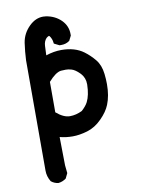

<svg xmlns="http://www.w3.org/2000/svg" viewBox="-88 -705 676 911"><g transform="rotate(-10 250.0 -249.0)"><path d="M68.4 78.1Q68.4 -122.1 68.4 -225.6Q68.4 -432.6 68.4 -454.1Q70.3 -495.1 76.2 -536.1Q83 -581.1 117.2 -614.3Q147.5 -643.6 183.6 -643.6Q190.4 -643.6 197.3 -642.6Q241.2 -635.7 270.5 -606.4Q297.9 -578.1 297.9 -540Q297.9 -537.1 297.9 -532.2L286.1 -508.8Q268.6 -496.1 247.1 -496.1Q243.2 -496.1 237.3 -496.1L211.9 -508.8Q210 -525.4 207 -531.2Q203.1 -541 198.2 -546.9Q196.3 -548.8 195.3 -548.8Q194.3 -548.8 193.4 -547.9Q189.5 -546.9 182.6 -541Q169.9 -527.3 168.9 -505.4Q168 -483.4 167 -460Q205.1 -472.7 241.2 -472.7Q306.6 -472.7 348.6 -441.4Q375 -421.9 397 -395Q418.9 -368.2 423.8 -325.2Q426.8 -299.8 426.8 -275.4Q426.8 -219.7 410.2 -178.7Q397.5 -146.5 365.2 -114.3Q333 -82 294.9 -70.8Q256.8 -59.6 224.1 -59.6Q191.4 -59.6 162.1 -67.4L164.1 69.3L168 107.4L156.2 131.8Q138.7 144.5 119.1 146.5Q99.6 144.5 84 131.8Q68.4 106.4 68.4 78.1ZM287.1 -170.9Q295.9 -178.7 304.2 -188.5Q312.5 -198.2 317.4 -208Q333 -239.3 334 -289.1Q334 -291 334 -292Q334 -322.3 314.5 -343.8L309.6 -348.6Q290 -368.2 272.5 -373Q258.8 -377 246.1 -377Q233.4 -377 222.7 -376Q197.3 -373 162.1 -333V-186.5Q197.3 -156.2 227.5 -156.2Q257.8 -156.2 287.1 -170.9Z"/></g></svg>

Font: JasonHandwriting2
Style: SemiBold
Weight: 600
Version: Version 1.04.7